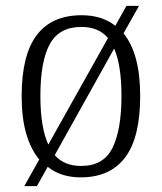

<svg xmlns="http://www.w3.org/2000/svg" viewBox="-20 -596 553 656"><path d="M114 -51Q85 -86 69.5 -139.5Q54 -193 54 -268Q54 -408 105.5 -476Q157 -544 259 -544Q328 -544 374 -508L412 -576H455L402 -482Q430 -448 444.5 -394.5Q459 -341 459 -268Q459 -126 407.5 -58Q356 10 256 10Q188 10 143 -26L106 40H63ZM349 -466Q317 -504 258 -504Q182 -504 150 -445Q118 -386 118 -268Q118 -161 145 -102ZM257 -29Q334 -29 364.5 -91Q395 -153 395 -268Q395 -373 370 -430L167 -66Q199 -29 257 -29Z"/></svg>

Font: Noto Serif Tamil SemiCondensed Light
Style: Italic
Weight: 300
Width: 4
Italic angle: -12°
Designer: Indian Type Foundry, Tom Grace, and the Monotype Design Team
Foundry: Monotype Imaging Inc.
Version: Version 2.003; ttfautohint (v1.8.4.7-5d5b)